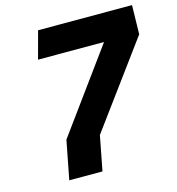

<svg xmlns="http://www.w3.org/2000/svg" viewBox="-108 -823 844 916"><g transform="rotate(-15 313.5 -365.0)"><path d="M121.5 0H285.5L318.5 -171L624 -586.5L627 -730H163L126.5 -594.5H452.5L158.5 -191Z"/></g></svg>

Font: Monaspace Krypton ExtraBold
Style: Italic
Weight: 800
Italic angle: -11°
Designer: Riley Cran & the Lettermatic Team
Foundry: Lettermatic
Version: Version 1.101 (Monaspace Krypton)